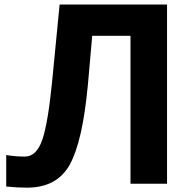

<svg xmlns="http://www.w3.org/2000/svg" viewBox="-20 -820 843 857"><path d="M7.8 12.7V-127.9Q48.8 -121.1 90.8 -121.1Q142.6 -121.1 168.5 -195.3Q194.3 -269.5 212.9 -459L246.1 -799.8H725.6V0H562.5V-660.2H391.6L372.1 -439.5Q348.6 -188.5 291.5 -85.4Q234.4 17.6 100.6 17.6Q58.6 17.6 7.8 12.7Z"/></svg>

Font: Gothic A1 Black
Style: Regular
Weight: 900
Version: Version 2.50